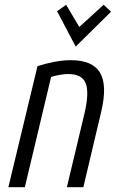

<svg xmlns="http://www.w3.org/2000/svg" viewBox="-20 -784 505 804"><path d="M15 0 137 -507Q171 -518 207.5 -525Q244 -532 276 -532Q368 -532 399 -479.5Q430 -427 404 -317L329 0H260L334 -310Q354 -396 339 -435Q324 -474 265 -474Q249 -474 230 -470.5Q211 -467 194 -462L84 0ZM297 -589 219 -737 257 -764 312 -671 414 -764 445 -735Z"/></svg>

Font: Ubuntu Sans Condensed
Style: Italic
Weight: 400
Width: 3
Italic angle: -13.5°
Designer: Dalton Maag Ltd
Foundry: Dalton Maag Ltd
Version: Version 1.006; ttfautohint (v1.8.4.7-5d5b)